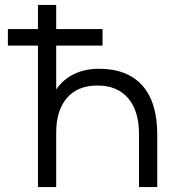

<svg xmlns="http://www.w3.org/2000/svg" viewBox="-20 -759 702 779"><path d="M12 -641V-574H396V-641ZM134 0H208V-220Q208 -311 251.5 -361.5Q295 -412 375 -412Q456 -412 500 -360.5Q544 -309 544 -214V0H618V-214Q618 -344 557.5 -412Q497 -480 381 -480Q325 -480 280.5 -458.5Q236 -437 208 -396V-739H134Z"/></svg>

Font: Involve
Style: Regular
Weight: 400
Designer: Stefan Peev
Foundry: Context Ltd.
Version: Version 1.001